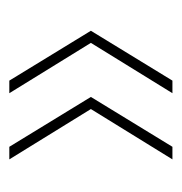

<svg xmlns="http://www.w3.org/2000/svg" viewBox="-9 -501 390 412"><g transform="rotate(-90 186.0 -295.0)"><path d="M77 -120H50L158 -295L50 -470H77L184 -295ZM219 -120H192L300 -295L192 -470H219L326 -295Z"/></g></svg>

Font: DM Sans 16pt Thin
Style: Regular
Weight: 250
Version: Version 4.004;gftools[0.9.30]